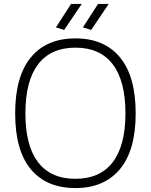

<svg xmlns="http://www.w3.org/2000/svg" viewBox="-20 -945 766 975"><path d="M363 10Q216 10 136.5 -85.5Q57 -181 57 -369Q57 -557 136.5 -653.5Q216 -750 363 -750Q510 -750 589.5 -653.5Q669 -557 669 -369Q669 -182 589 -86Q509 10 363 10ZM363 -37Q488 -37 552.5 -121.5Q617 -206 617 -369Q617 -534 552.5 -618.5Q488 -703 363 -703Q238 -703 173.5 -618.5Q109 -534 109 -369Q109 -205 173.5 -121Q238 -37 363 -37ZM264 -806 341 -925H395L306 -793ZM401 -806 478 -925H532L443 -793Z"/></svg>

Font: Encode Sans Normal
Style: ExtraLight
Weight: 200
Designer: Pablo Impallari, Andres Torresi
Foundry: Pablo Impallari, Andres Torresi
Version: Version 1.000; ttfautohint (v1.00) -l 8 -r 50 -G 200 -x 14 -